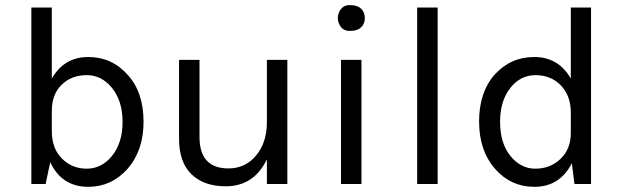

<svg xmlns="http://www.w3.org/2000/svg" viewBox="-20 -710 2403 741"><path d="M101 -681H180V-407Q228 -490 320 -490Q412 -490 473 -421Q534 -354 534 -240Q534 -129 472 -58Q410 11 321 11Q218 11 174 -84L156 0H101ZM180 -282V-204Q180 -137 219 -98Q258 -59 315 -59Q372 -59 412 -108Q453 -158 453 -240Q453 -321 412 -371Q372 -420 315 -420Q256 -420 218 -383Q180 -346 180 -282Z M1089 0H1010V-95Q960 9 851 9Q767 9 719 -37.5Q671 -84 671 -175V-479H750V-181Q750 -60 862 -60Q927 -60 968.5 -110Q1010 -160 1010 -238V-479H1089Z M1375 0H1296V-479H1375ZM1335 -591Q1304 -588 1290.5 -614Q1277 -640 1290.5 -666.5Q1304 -693 1335 -690Q1359 -690 1373.5 -676.5Q1388 -663 1388 -640Q1388 -618 1373.5 -604.5Q1359 -591 1335 -591Z M1669 0H1590V-681H1669Z M2183 -407V-681H2261V0H2197L2187 -80Q2140 11 2043 11Q1951 11 1890 -59Q1829 -129 1829 -241Q1829 -354 1889 -422Q1951 -490 2042 -490Q2135 -490 2183 -407ZM2183 -197V-275Q2183 -341 2144.5 -380.5Q2106 -420 2047 -420Q1988 -420 1949 -370Q1910 -320 1910 -240Q1910 -157 1950 -108Q1990 -59 2046 -59Q2104 -59 2143.5 -97Q2183 -135 2183 -197Z"/></svg>

Font: Karla Neue
Style: Regular
Weight: 400
Designer: Jonathan Pinhorn
Foundry: PYRS Fontlab Ltd. / Made with FontLab
Version: Version 1.000;PS 001.001;hotconv 1.0.56